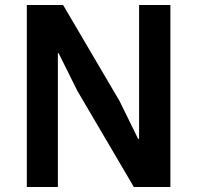

<svg xmlns="http://www.w3.org/2000/svg" viewBox="-20 -753 793 773"><path d="M213 0H88V-733H234L462 -345L536 -194H540V-733H666V0H519L291 -388L216 -539H213Z"/></svg>

Font: IBM Plex Sans JP SemiBold
Style: Regular
Weight: 600
Designer: Mike Abbink; Paul van der Laan; Pieter van Rosmalen; Wujin Sim; Yejin Wi; Jinhee Kim; Boomi Park; Yona Kim; Kichan Ma
Foundry: Sandoll Inc.
Version: Version 1.001